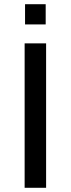

<svg xmlns="http://www.w3.org/2000/svg" viewBox="-20 -892 336 912"><path d="M97 0V-686H199V0ZM99 -776V-872H197V-776Z"/></svg>

Font: Archivo SemiExpanded
Style: Regular
Weight: 400
Width: 6
Designer: Hector Gatti
Foundry: Omnibus-Type
Version: Version 2.001